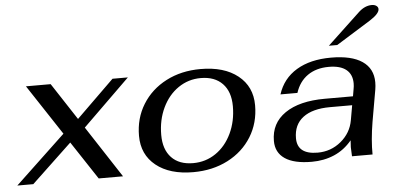

<svg xmlns="http://www.w3.org/2000/svg" viewBox="-87 -846 1988 959"><g transform="rotate(-5 907.0 -367.0)"><path d="M325 -259 494 0H372L246 -191L44 0H-36L216 -238L50 -490H174L295 -305L484 -490H561Z M591 -194Q591 -282 634 -351.5Q677 -421 753 -460.5Q829 -500 926 -500Q1044 -500 1113 -445Q1182 -390 1182 -296Q1182 -208 1139 -138.5Q1096 -69 1019.5 -29.5Q943 10 846 10Q728 10 659.5 -45Q591 -100 591 -194ZM1071 -301Q1071 -374 1032 -414.5Q993 -455 923 -455Q861 -455 810.5 -420.5Q760 -386 731 -325Q702 -264 702 -189Q702 -116 740.5 -75.5Q779 -35 849 -35Q912 -35 962.5 -69.5Q1013 -104 1042 -165Q1071 -226 1071 -301Z M1260 -110Q1260 -199 1332 -248.5Q1404 -298 1532 -298H1673L1679 -333Q1682 -348 1682 -362Q1682 -407 1652.5 -431Q1623 -455 1565 -455Q1502 -455 1459 -425Q1416 -395 1398 -339H1313Q1338 -417 1407 -458.5Q1476 -500 1580 -500Q1683 -500 1736.5 -463.5Q1790 -427 1790 -358Q1790 -340 1787 -322L1759 -162Q1744 -72 1745 0H1642Q1640 -30 1640 -46Q1640 -56 1642 -80Q1604 -34 1552.5 -12Q1501 10 1440 10Q1351 10 1305.5 -21Q1260 -52 1260 -110ZM1652 -180 1665 -254H1554Q1466 -254 1418.5 -218Q1371 -182 1371 -114Q1371 -33 1473 -33Q1540 -33 1590.5 -75Q1641 -117 1652 -180ZM1741 -716Q1772 -744 1806 -744Q1820 -744 1829 -737.5Q1838 -731 1838 -721Q1838 -698 1789 -667L1617 -560H1575Z"/></g></svg>

Font: Fahkwang Medium
Style: Italic
Weight: 500
Italic angle: -10°
Version: Version 1.000; ttfautohint (v1.6)